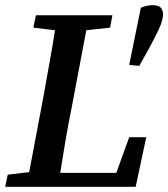

<svg xmlns="http://www.w3.org/2000/svg" viewBox="-33 -723 651 743"><path d="M96 -616 106 -664H402L393 -616L301 -606L245 -310Q232 -246 221 -182Q210 -118 200 -54H417L467 -192H533L492 0H-13L-3 -47L80 -57L136 -354Q147 -417 158.5 -480Q170 -543 180 -606ZM558 -703Q582 -703 590 -692Q598 -681 598 -669Q598 -644 581 -608.5Q564 -573 545 -538L506 -468L467 -472L512 -693Q536 -703 558 -703Z"/></svg>

Font: Source Serif 4 Semibold
Style: Italic
Weight: 600
Italic angle: -12°
Designer: Frank Grießhammer
Foundry: Adobe
Version: Version 4.005;hotconv 1.1.0;makeotfexe 2.6.0